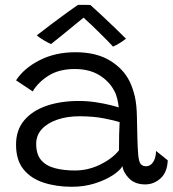

<svg xmlns="http://www.w3.org/2000/svg" viewBox="-20 -740 694 772"><path d="M268.5 11Q206 11 155 -5.8Q104 -22.5 74.2 -59.5Q44.5 -96.5 44.5 -158.5Q44.5 -217 77.2 -256Q110 -295 167 -314.5Q224 -334 296.5 -334Q332 -334 366 -328.8Q400 -323.5 424.8 -317.2Q449.5 -311 457.5 -308Q455.5 -326 451.2 -343.8Q447 -361.5 439 -375.5Q419 -413.5 379 -438Q339 -462.5 280.5 -462.5Q217.5 -462.5 175.2 -435.8Q133 -409 111.5 -372.5L44.5 -417Q76.5 -466 139.5 -498Q202.5 -530 283.5 -530Q366.5 -530 421.5 -496.8Q476.5 -463.5 501.5 -412Q514.5 -384.5 522 -352.5Q529.5 -320.5 530.5 -271.5Q531.5 -217 532.5 -180.8Q533.5 -144.5 535.5 -120.5Q538 -89.5 545.8 -80.5Q553.5 -71.5 567.5 -71.5Q584 -71.5 595.2 -87.5Q606.5 -103.5 607.5 -133L654.5 -95.5Q652.5 -47 625.5 -22.8Q598.5 1.5 564 1.5Q523 1.5 499.2 -22.5Q475.5 -46.5 472.5 -72Q461.5 -53.5 432 -34.5Q402.5 -15.5 360.2 -2.2Q318 11 268.5 11ZM281 -54.5Q334 -54.5 382 -77.8Q430 -101 458.5 -135.5Q458.5 -171.5 459 -198.5Q459.5 -225.5 461 -249Q445.5 -254.5 401 -263.5Q356.5 -272.5 299.5 -272.5Q250 -272.5 210.5 -259Q171 -245.5 148.2 -220.8Q125.5 -196 125.5 -161.5Q125.5 -119.5 145.5 -96.2Q165.5 -73 200.8 -63.8Q236 -54.5 281 -54.5ZM343.5 -720Q364 -701.5 389.8 -677.5Q415.5 -653.5 441 -629Q466.5 -604.5 486.5 -584.5Q473 -573.5 459.2 -565.5Q445.5 -557.5 434.5 -552.5Q419.5 -569 395.5 -593Q371.5 -617 349 -638.5Q326.5 -660 316 -669Q305 -660 280.2 -639.8Q255.5 -619.5 228.8 -597.8Q202 -576 185.5 -563Q175.5 -566.5 156.2 -578Q137 -589.5 128 -598Q156 -620 190.5 -645.8Q225 -671.5 253.5 -692.2Q282 -713 293.5 -720.5Q301 -720.5 317.5 -720.5Q334 -720.5 343.5 -720Z"/></svg>

Font: Grandstander Light
Style: Regular
Weight: 300
Designer: Tyler Finck
Foundry: Etcetera Type Co
Version: Version 1.200; ttfautohint (v1.8.3)